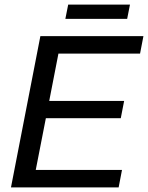

<svg xmlns="http://www.w3.org/2000/svg" viewBox="-20 -816 644 836"><path d="M27.8 0 155.8 -658.7H604.5L589.8 -582.5H234.4L194.3 -376.5H520.5L505.9 -301.3H179.7L135.7 -76.2H511.2L496.6 0ZM533.7 -733.9H264.6L276.9 -795.9H545.9Z"/></svg>

Font: Cousine
Style: Italic
Weight: 400
Italic angle: -12°
Monospace: yes
Designer: Steve Matteson
Foundry: Monotype Imaging Inc.
Version: Version 1.21